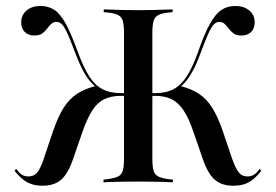

<svg xmlns="http://www.w3.org/2000/svg" viewBox="-20 -602 911 634"><path d="M120.2 11.3Q90.3 11.3 69.4 -0.4Q48.4 -12.1 28.2 -37.9L33.1 -44.4Q44.4 -29.8 52.4 -25Q60.5 -20.2 71 -19.4Q90.3 -18.5 102 -31.5Q113.7 -44.4 125.8 -81.5L155.6 -170.2Q171.8 -216.9 190.3 -246.4Q208.9 -275.8 235.1 -292.7Q261.3 -309.7 298.4 -318.5L300 -312.1Q286.3 -322.6 274.6 -337.1Q262.9 -351.6 252 -373Q241.1 -394.4 229 -425.8Q213.7 -466.9 203.6 -489.5Q193.5 -512.1 185.1 -521Q176.6 -529.8 166.9 -529.8Q156.5 -529.8 149.2 -523Q141.9 -516.1 135.1 -506.9Q128.2 -497.6 119 -491.1Q109.7 -484.7 93.5 -484.7Q73.4 -484.7 61.7 -496.4Q50 -508.1 50 -528.2Q50 -552.4 67.7 -567.3Q85.5 -582.3 113.7 -582.3Q140.3 -582.3 160.1 -569Q179.8 -555.6 197.6 -523Q215.3 -490.3 236.3 -432.3Q254.8 -381.5 273.8 -351.2Q292.7 -321 318.1 -307.7Q343.5 -294.4 379.8 -294.4H408.9V-285.5H379Q346.8 -285.5 323.8 -274.2Q300.8 -262.9 284.3 -236.7Q267.7 -210.5 252.4 -166.9L222.6 -80.6Q205.6 -29.8 182.7 -9.3Q159.7 11.3 120.2 11.3ZM750.8 11.3Q711.3 11.3 688.3 -9.3Q665.3 -29.8 648.4 -80.6L618.5 -166.9Q604 -210.5 586.7 -236.7Q569.4 -262.9 546.8 -274.2Q524.2 -285.5 491.9 -285.5H462.1V-294.4H491.1Q528.2 -294.4 553.2 -307.7Q578.2 -321 597.6 -351.2Q616.9 -381.5 634.7 -432.3Q654.8 -490.3 673 -523Q691.1 -555.6 710.9 -569Q730.6 -582.3 757.3 -582.3Q785.5 -582.3 803.2 -567.3Q821 -552.4 821 -528.2Q821 -508.1 809.3 -496.4Q797.6 -484.7 777.4 -484.7Q761.3 -484.7 752 -491.1Q742.7 -497.6 735.9 -506.9Q729 -516.1 721.8 -523Q714.5 -529.8 704 -529.8Q694.4 -529.8 685.9 -521Q677.4 -512.1 667.3 -489.5Q657.3 -466.9 641.9 -425.8Q630.6 -394.4 619.4 -373Q608.1 -351.6 596.8 -337.1Q585.5 -322.6 571 -312.1L572.6 -318.5Q610.5 -309.7 636.3 -292.7Q662.1 -275.8 680.6 -246.4Q699.2 -216.9 715.3 -170.2L745.2 -81.5Q758.1 -44.4 769.4 -31.5Q780.6 -18.5 800 -19.4Q810.5 -20.2 818.5 -25Q826.6 -29.8 837.9 -44.4L842.7 -37.9Q822.6 -12.1 802 -0.4Q781.5 11.3 750.8 11.3ZM427.4 -2.4Q404.8 -2.4 384.7 -2Q364.5 -1.6 348.4 -1.2Q332.3 -0.8 321.8 0V-8.9L336.3 -10.5Q358.9 -13.7 370.2 -19.4Q381.5 -25 385.5 -38.7Q389.5 -52.4 389.5 -78.2V-492.7Q389.5 -519.4 385.5 -532.7Q381.5 -546 370.6 -552Q359.7 -558.1 337.1 -560.5L322.6 -562.1V-571Q333.1 -571 348.8 -570.2Q364.5 -569.4 384.7 -569Q404.8 -568.5 427.4 -568.5H435.5H445.2Q468.5 -568.5 488.3 -569Q508.1 -569.4 523.8 -570.2Q539.5 -571 550 -571V-562.1L535.5 -560.5Q513.7 -558.1 502.4 -552Q491.1 -546 487.1 -532.7Q483.1 -519.4 483.1 -492.7V-78.2Q483.1 -52.4 487.1 -38.7Q491.1 -25 502.4 -19.4Q513.7 -13.7 535.5 -10.5L550.8 -8.9V0Q540.3 -0.8 524.2 -1.2Q508.1 -1.6 488.3 -2Q468.5 -2.4 445.2 -2.4H435.5Z"/></svg>

Font: Playfair 144pt SemiCondensed Medium
Style: Regular
Weight: 500
Width: 4
Designer: Claus Eggers Sørensen
Foundry: Claus Eggers Sørensen
Version: Version 2.203